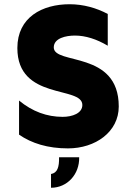

<svg xmlns="http://www.w3.org/2000/svg" viewBox="-20 -693 642 907"><path d="M309 -673C180 -673 62 -612 62 -466C62 -217 369 -289 369 -197C369 -158 322 -141 276 -141C202 -141 133 -166 70 -218V-57C129 -16 206 8 301 8C431 8 541 -70 541 -190C541 -456 234 -385 234 -469C234 -513 292 -525 334 -525C384 -525 437 -508 489 -477V-627C437 -655 374 -673 309 -673ZM259 50C260 97 251 124 221 129V194C298 194 356 130 354 50Z"/></svg>

Font: Maven Pro
Style: Black
Weight: 900
Designer: Joe Prince
Foundry: Joe Prince
Version: Version 1.003